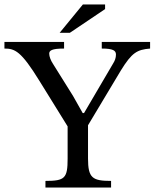

<svg xmlns="http://www.w3.org/2000/svg" viewBox="-25 -846 697 866"><path d="M476 0V-30C392 -30 372 -43 372 -131V-281L520 -528C570 -609 593 -622 652 -627V-657H434V-627C485 -627 498 -618 498 -600C498 -585 493 -572 486 -561L354 -336H348L304 -414L214 -558C204 -573 197 -591 197 -604C197 -618 208 -627 264 -627V-657H-5V-627C42 -627 70 -616 153 -481L280 -276V-131C280 -42 268 -30 180 -30V0ZM290 -698 449 -805V-826H349L244 -698Z"/></svg>

Font: STIX Two Text
Style: Regular
Weight: 400
Designer: Ross Mills, John Hudson & Paul Hanslow, Tiro Typeworks Ltd; with prior portions MicroPress Inc., and Coen Hoffman.
Foundry: Tiro Typeworks Ltd
Version: Version 2.13 b171